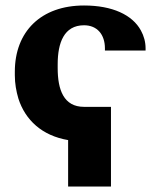

<svg xmlns="http://www.w3.org/2000/svg" viewBox="-20 -558 574 699"><path d="M34 -284C34 -254 39 -226 47 -199C72 -121 133 -64 228 -48V121H384V-169H286C212 -169 190 -231 190 -310V-324C190 -402 213 -466 286 -466C334 -466 362 -432 362 -382V-374H510V-382C510 -405 504 -427 493 -447C462 -504 389 -538 286 -538C129 -538 34 -443 34 -297Z"/></svg>

Font: Aerodynamic
Style: Bd
Weight: 500
Designer: Google
Version: Version 2.000980; 2014